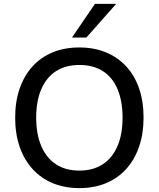

<svg xmlns="http://www.w3.org/2000/svg" viewBox="-20 -958 815 987"><path d="M388 9Q313 9 252 -16Q191 -41 147.5 -89Q104 -137 81 -203.5Q58 -270 58 -353Q58 -436 81 -502.5Q104 -569 147 -616.5Q190 -664 251 -689Q312 -714 388 -714Q463 -714 524 -689Q585 -664 628.5 -617Q672 -570 695 -503.5Q718 -437 718 -354Q718 -271 695 -204Q672 -137 628.5 -89Q585 -41 524 -16Q463 9 388 9ZM388 -81Q458 -81 507.5 -113Q557 -145 583.5 -206Q610 -267 610 -353Q610 -439 584 -500Q558 -561 508.5 -592.5Q459 -624 388 -624Q318 -624 268.5 -592.5Q219 -561 192.5 -500Q166 -439 166 -353Q166 -268 192.5 -206.5Q219 -145 268.5 -113Q318 -81 388 -81ZM350 -765 468 -938H577L424 -765Z"/></svg>

Font: Nunito Sans 12pt ExtraLight 12pt SemiBold
Style: Regular
Weight: 600
Version: Version 3.101;gftools[0.9.27]